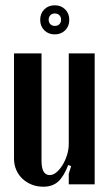

<svg xmlns="http://www.w3.org/2000/svg" viewBox="-20 -697 411 726"><path d="M238 -73Q221 -29 199.5 -10Q178 9 144 9Q120 9 100 1Q80 -7 65 -21Q50 -35 41.5 -54.5Q33 -74 33 -96V-495H137V-89Q137 -35 168 -35Q181 -35 193.5 -45.5Q206 -56 216.5 -73Q227 -90 233.5 -111Q240 -132 240 -152V-495H338V0H240V-40L249 -69ZM132 -622Q132 -646 147.5 -661.5Q163 -677 187 -677Q211 -677 226.5 -661.5Q242 -646 242 -622Q242 -598 226.5 -582.5Q211 -567 187 -567Q163 -567 147.5 -582.5Q132 -598 132 -622ZM164 -622Q164 -612 170.5 -605.5Q177 -599 187 -599Q198 -599 204.5 -605.5Q211 -612 211 -622Q211 -633 204.5 -639.5Q198 -646 187 -646Q177 -646 170.5 -639.5Q164 -633 164 -622Z"/></svg>

Font: Moniqa Paragraph
Style: Bold
Weight: 700
Designer: Rajesh Rajput
Foundry: Rajesh Rajput
Version: Version 1.000